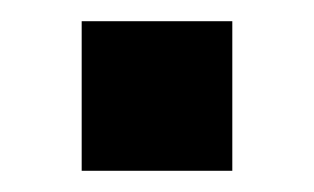

<svg xmlns="http://www.w3.org/2000/svg" viewBox="-20 -380 296 181"><path d="M57 -219V-360H199V-219Z"/></svg>

Font: M PLUS 1 SemiBold
Style: Regular
Weight: 600
Designer: Coji Morishita
Foundry: UNDERFOREST DESIGN
Version: Version 1.001